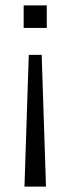

<svg xmlns="http://www.w3.org/2000/svg" viewBox="-20 -514 262 714"><path d="M71 180 87 -310H135L151 180ZM68 -410V-494H154V-410Z"/></svg>

Font: Nunito Sans 7pt Condensed Light
Style: Regular
Weight: 300
Width: 3
Designer: Vernon Adams
Foundry: Vernon Adams
Version: Version 3.101;gftools[0.9.27]